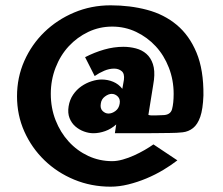

<svg xmlns="http://www.w3.org/2000/svg" viewBox="-20 -500 839 722"><path d="M538 -68Q546 -65 564.5 -66Q583 -67 591 -67Q621 -67 627 -89.5Q633 -112 633 -147Q633 -199 615 -245.5Q597 -292 565.5 -326Q534 -360 492 -380Q450 -400 402 -400Q354 -400 312 -380Q270 -360 238.5 -326Q207 -292 189 -245.5Q171 -199 171 -147Q171 -94 189 -48Q207 -2 238.5 32.5Q270 67 312 86.5Q354 106 402 106Q420 106 441.5 100Q463 94 484 84.5Q505 75 524 64Q543 53 557 43L647 103Q624 121 594 139Q564 157 530.5 171Q497 185 462.5 193.5Q428 202 396 202Q323 202 259 175.5Q195 149 147 102.5Q99 56 71.5 -5.5Q44 -67 44 -138Q44 -209 71.5 -271Q99 -333 147 -379.5Q195 -426 259 -453Q323 -480 396 -480Q469 -480 533 -463Q597 -446 644.5 -406.5Q692 -367 719 -302Q746 -237 745 -141Q743 -89 733 -60.5Q723 -32 706 -18.5Q689 -5 667 -2.5Q645 0 620 0Q604 0 578 0.5Q552 1 523 1H412L417 -32Q398 -15 375.5 -7Q353 1 331 1Q314 1 296 -5.5Q278 -12 263.5 -24.5Q249 -37 241.5 -56Q234 -75 238 -100Q242 -125 255 -144Q268 -163 286 -175.5Q304 -188 324.5 -194.5Q345 -201 362 -201Q385 -201 405.5 -192.5Q426 -184 440 -166L446 -200Q449 -223 437.5 -232.5Q426 -242 409 -242Q391 -242 372 -234Q353 -226 336 -214L300 -285Q335 -303 371.5 -313.5Q408 -324 444 -324Q468 -324 491 -318Q514 -312 530.5 -297.5Q547 -283 555 -259Q563 -235 559 -200L556 -180ZM400 -147Q388 -147 374.5 -137Q361 -127 359 -110Q356 -92 366 -82.5Q376 -73 388 -73Q401 -73 414 -82.5Q427 -92 430 -110Q433 -127 423 -137Q413 -147 400 -147Z"/></svg>

Font: CAT Rhythmus
Style: Regular
Weight: 400
Designer: Peter Wiegel nach alter Vorlage
Foundry: Peter Wiegel
Version: 1.000